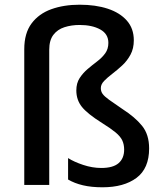

<svg xmlns="http://www.w3.org/2000/svg" viewBox="-20 -785 695 815"><path d="M548 -614Q548 -579 534 -553Q520 -527 499 -507.5Q478 -488 457 -472Q436 -456 422 -441.5Q408 -427 408 -411Q408 -397 415.5 -386.5Q423 -376 443 -361.5Q463 -347 500 -322Q553 -288 583 -251Q613 -214 613 -155Q613 -70 559.5 -30Q506 10 415 10Q368 10 332 1.5Q296 -7 269 -23V-114Q294 -98 333 -85Q372 -72 410 -72Q460 -72 483.5 -92.5Q507 -113 507 -150Q507 -172 499 -189Q491 -206 470.5 -223Q450 -240 413 -263Q351 -302 327.5 -331.5Q304 -361 304 -401Q304 -432 318 -453.5Q332 -475 352 -492Q372 -509 392.5 -524.5Q413 -540 426.5 -558.5Q440 -577 440 -603Q440 -641 405.5 -660Q371 -679 318 -679Q283 -679 253.5 -669.5Q224 -660 206.5 -637Q189 -614 189 -574V0H83V-576Q83 -644 114 -685.5Q145 -727 198 -746Q251 -765 318 -765Q386 -765 437.5 -748Q489 -731 518.5 -697.5Q548 -664 548 -614Z"/></svg>

Font: Noto Sans Gurmukhi UI Medium
Style: Regular
Weight: 500
Designer: Jelle Bosma - Monotype Design Team
Foundry: Monotype Imaging Inc.
Version: Version 2.004; ttfautohint (v1.8.4.7-5d5b)